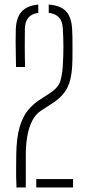

<svg xmlns="http://www.w3.org/2000/svg" viewBox="-20 -825 382 845"><path d="M52.5 0Q52 -19 51.8 -26.5Q51.5 -34 51.2 -38.5Q51 -43 51 -52Q51 -61 51 -81.5Q51 -102 51.5 -143Q52.5 -218 66.2 -264.8Q80 -311.5 102.2 -338.8Q124.5 -366 150.5 -383L199.5 -415Q238 -440 246.2 -470.5Q254.5 -501 256.5 -537Q259 -576 259 -617.8Q259 -659.5 256.5 -700Q254.5 -732.5 239 -748.8Q223.5 -765 194.5 -768.5V-805Q246.5 -801 270.8 -775.2Q295 -749.5 297.5 -695Q298.5 -683.5 298.8 -660.5Q299 -637.5 299 -611.5Q299 -585.5 298.8 -563.8Q298.5 -542 297.5 -532Q295 -489.5 285 -460Q275 -430.5 256.2 -409Q237.5 -387.5 208.5 -369L160.5 -338Q136.5 -322.5 121.8 -293.5Q107 -264.5 100.2 -225.8Q93.5 -187 93.5 -143V0ZM50.5 -530Q50 -567.5 49.5 -593.8Q49 -620 48.8 -643.5Q48.5 -667 49.5 -696Q51.5 -748.5 75.8 -774.5Q100 -800.5 148.5 -805V-768.5Q118 -764 104.2 -746.5Q90.5 -729 89.5 -701Q89 -669 89 -621Q89 -573 90.5 -530ZM139.5 0V-37H301.5V0Z"/></svg>

Font: Big Shoulders Stencil Text Thin Thin
Style: Regular
Weight: 250
Version: Version 2.001